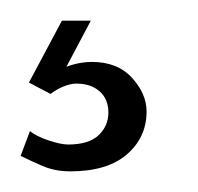

<svg xmlns="http://www.w3.org/2000/svg" viewBox="-20 -20 192 186"><path d="M48 146Q33 146 20.5 140.5Q8 135 0 131L9 107Q15 112 27 116Q39 120 46 120Q66 120 75.5 111Q85 102 85 89Q85 76 76.5 68.5Q68 61 54 61Q48 61 41 64Q34 67 29 71L8 60L40 0H68L41 51L35 49Q42 45 51 42.5Q60 40 69 40Q94 40 108 55.5Q122 71 122 88Q122 113 103 129.5Q84 146 48 146Z"/></svg>

Font: Alumni Sans Thin
Style: Regular
Weight: 400
Version: Version 1.018